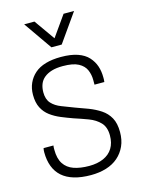

<svg xmlns="http://www.w3.org/2000/svg" viewBox="-113 -789 640 866"><g transform="rotate(-15 207.5 -355.5)"><path d="M203 12Q158 12 124.5 2Q91 -8 69 -27.5Q47 -47 36 -76Q25 -105 25 -142Q25 -147 25.5 -152Q26 -157 27 -161H73Q72 -155 72 -150.5Q72 -146 72 -141Q72 -100 88 -75.5Q104 -51 134 -40.5Q164 -30 206 -30Q244 -30 272.5 -42.5Q301 -55 316 -79.5Q331 -104 331 -139Q331 -178 310.5 -199.5Q290 -221 258 -233Q226 -245 192 -256Q164 -266 137.5 -277Q111 -288 89.5 -304Q68 -320 55.5 -344.5Q43 -369 43 -405Q43 -435 54 -459.5Q65 -484 85.5 -502Q106 -520 137 -529Q168 -538 208 -538Q255 -538 286.5 -527Q318 -516 336 -496Q354 -476 362 -452Q370 -428 370 -400Q370 -396 370 -390Q370 -384 369 -378H323V-400Q323 -425 313.5 -447Q304 -469 279 -482.5Q254 -496 206 -496Q176 -496 154.5 -489.5Q133 -483 118.5 -471Q104 -459 97.5 -442Q91 -425 91 -404Q91 -371 108 -352.5Q125 -334 152.5 -323.5Q180 -313 211 -301Q240 -291 270 -279.5Q300 -268 325 -251.5Q350 -235 364.5 -209Q379 -183 379 -142Q379 -105 366 -76.5Q353 -48 330 -28Q307 -8 274.5 2Q242 12 203 12ZM87 -723H135L217 -607H189L271 -723H320L227 -591H179Z"/></g></svg>

Font: Archivo SemiCondensed Thin
Style: Regular
Weight: 250
Width: 4
Designer: Hector Gatti
Foundry: Omnibus-Type
Version: Version 2.001